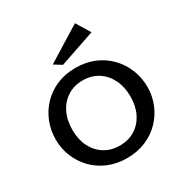

<svg xmlns="http://www.w3.org/2000/svg" viewBox="-206 -1074 1180 1236"><g transform="rotate(-30 384.0 -455.5)"><path d="M383.3 5Q306.9 5 244.2 -21.7Q181.6 -48.4 136.9 -94.9Q92.2 -141.3 67.9 -201.4Q43.6 -261.5 43.6 -328Q43.6 -395.5 67.6 -456.5Q91.5 -517.5 136.5 -564.4Q181.4 -611.4 243.6 -638.2Q305.8 -665 383.3 -665Q460.8 -665 523.7 -638.2Q586.6 -611.4 631.4 -564.4Q676.1 -517.5 700.5 -456.5Q724.9 -395.6 724.9 -327.9Q724.9 -261.2 700.5 -201.1Q676.1 -141 631.4 -94.7Q586.7 -48.4 523.7 -21.7Q460.6 5 383.3 5ZM383.3 -88.3Q448 -88.3 496.6 -118.8Q545.3 -149.3 572.2 -203Q599.2 -256.6 599.2 -328Q599.2 -400.4 572.2 -455.1Q545.2 -509.9 496.7 -541Q448.1 -572 383.2 -572Q319.4 -572 270.5 -541Q221.5 -509.9 194.6 -455.1Q167.7 -400.4 167.7 -328Q167.7 -256.6 194.6 -203Q221.6 -149.3 270.5 -118.8Q319.4 -88.3 383.3 -88.3ZM325.1 -721.8 268.7 -756.5 525.5 -915.6 588.5 -811.9Z"/></g></svg>

Font: Panamera Thin
Style: Regular
Weight: 100
Designer: Bastien Sozeau
Foundry: NBR — Bastien Sozeau
Version: Version 3.003;gftools[0.9.33]